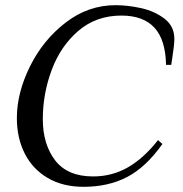

<svg xmlns="http://www.w3.org/2000/svg" viewBox="-20 -700 706 740"><path d="M45 -245Q45 -342 95.5 -444Q146 -546 233 -613Q320 -680 425 -680Q473 -680 524.5 -668.5Q576 -657 614 -628Q652 -599 652 -550Q652 -527 644 -477L640 -450H620Q618 -547 575 -593.5Q532 -640 448 -640Q351 -640 282.5 -581.5Q214 -523 179.5 -431Q145 -339 145 -241Q145 -144 192.5 -82Q240 -20 339 -20Q412 -20 473 -55Q534 -90 589 -160L606 -145Q542 -55 469.5 -17.5Q397 20 302 20Q222 20 164 -14Q106 -48 75.5 -108Q45 -168 45 -245Z"/></svg>

Font: Philosopher
Style: Italic
Weight: 400
Italic angle: -10°
Designer: Jovanny Lemonad
Foundry: Jovanny Lemonad
Version: Version 2.000